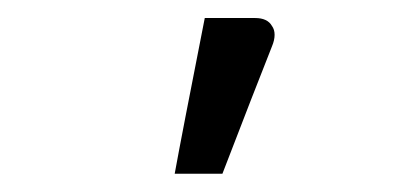

<svg xmlns="http://www.w3.org/2000/svg" viewBox="-20 -766 440 212"><path d="M172.9 -574.2Q180.7 -617.2 206.1 -746.1Q220.7 -746.1 261.7 -746.1Q275.4 -746.1 280.3 -737.3Q283.2 -733.4 283.2 -727.5Q283.2 -721.7 280.3 -714.8Q261.7 -668 225.6 -574.2Q211.9 -574.2 172.9 -574.2Z"/></svg>

Font: Lato
Style: Regular
Weight: 400
Designer: Lukasz Dziedzic with Adam Twardoch and Botio Nikoltchev
Version: Version 2.015; 2015-08-06; http://www.latofonts.com/